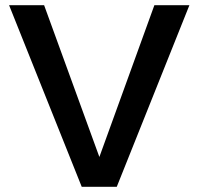

<svg xmlns="http://www.w3.org/2000/svg" viewBox="-20 -720 765 740"><path d="M575 -700 363 -115 150 -700H15L295 0H430L710 -700Z"/></svg>

Font: Gully Medium
Style: Regular
Weight: 500
Designer: jaikishan Patel
Foundry: MagicType
Version: Version 1.000;Glyphs 3.2 (3242)